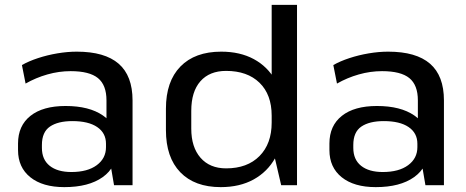

<svg xmlns="http://www.w3.org/2000/svg" viewBox="-20 -760 1914 788"><path d="M417 -182V-348Q417 -411 382 -439.5Q347 -468 270 -468Q222 -468 174.5 -454.5Q127 -441 85 -417L70 -493Q98 -509 136 -521.5Q174 -534 215.5 -541Q257 -548 295 -548Q410 -548 467 -498.5Q524 -449 524 -348V0H448ZM244 8Q155 8 104.5 -32.5Q54 -73 54 -144V-171Q54 -244 105 -284.5Q156 -325 249 -325Q346 -325 402.5 -286Q459 -247 459 -175V-147Q459 -74 401.5 -33Q344 8 244 8ZM273 -54Q339 -54 377 -82Q415 -110 415 -156V-170Q415 -214 379 -238.5Q343 -263 277 -263Q218 -263 185 -240.5Q152 -218 152 -165V-153Q152 -105 184 -79.5Q216 -54 273 -54Z M886 8Q779 8 720 -53Q661 -114 661 -226V-314Q661 -426 720.5 -487Q780 -548 888 -548Q965 -548 1021.5 -517.5Q1078 -487 1110 -430.5Q1142 -374 1142 -296V-248Q1142 -170 1110 -112.5Q1078 -55 1021 -23.5Q964 8 886 8ZM908 -69Q995 -69 1045 -119.5Q1095 -170 1095 -257V-285Q1095 -372 1045 -420.5Q995 -469 908 -469Q840 -469 802.5 -426.5Q765 -384 765 -305V-232Q765 -156 803 -112.5Q841 -69 908 -69ZM1095 -167V-740H1199V0H1134Z M1695 -182V-348Q1695 -411 1660 -439.5Q1625 -468 1548 -468Q1500 -468 1452.5 -454.5Q1405 -441 1363 -417L1348 -493Q1376 -509 1414 -521.5Q1452 -534 1493.5 -541Q1535 -548 1573 -548Q1688 -548 1745 -498.5Q1802 -449 1802 -348V0H1726ZM1522 8Q1433 8 1382.5 -32.5Q1332 -73 1332 -144V-171Q1332 -244 1383 -284.5Q1434 -325 1527 -325Q1624 -325 1680.5 -286Q1737 -247 1737 -175V-147Q1737 -74 1679.5 -33Q1622 8 1522 8ZM1551 -54Q1617 -54 1655 -82Q1693 -110 1693 -156V-170Q1693 -214 1657 -238.5Q1621 -263 1555 -263Q1496 -263 1463 -240.5Q1430 -218 1430 -165V-153Q1430 -105 1462 -79.5Q1494 -54 1551 -54Z"/></svg>

Font: Pathway Extreme Medium
Style: Regular
Weight: 500
Designer: Eduardo Rodriguez Tunni
Foundry: Eduardo Rodriguez Tunni
Version: Version 1.001;gftools[0.9.26]